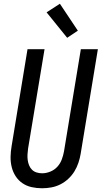

<svg xmlns="http://www.w3.org/2000/svg" viewBox="-20 -998 543 1026"><path d="M205 8Q176 8 149 2Q122 -4 100 -19Q78 -34 63.5 -56.5Q49 -79 42.5 -105.5Q36 -132 36.5 -160Q37 -188 42 -217L127 -735H218L130 -204Q128 -189 127 -173.5Q126 -158 128 -143Q130 -128 135.5 -114.5Q141 -101 151 -91Q161 -81 175.5 -76.5Q190 -72 205 -72Q227 -72 249 -81Q271 -90 286.5 -107Q302 -124 310 -145.5Q318 -167 322 -189L412 -735H503L411 -176Q407 -152 399 -128Q391 -104 377.5 -82Q364 -60 344.5 -42Q325 -24 302 -12.5Q279 -1 254 3.5Q229 8 205 8ZM339 -796 229 -932 300 -978 396 -834Z"/></svg>

Font: Iosevka Term Curly Medium
Style: Italic
Weight: 500
Italic angle: -9°
Designer: Belleve Invis
Foundry: Belleve Invis
Version: Version 32.3.0